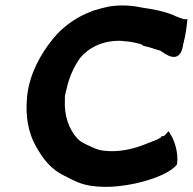

<svg xmlns="http://www.w3.org/2000/svg" viewBox="-20 -700 722 719"><path d="M81 -332C75 -264 86 -203 114 -153C141 -105 170 -65 227 -39C257 -23 282 -10 322 -4C357 1 391 1 425 -3C503 -11 605 -41 640 -81L643 -85C649 -131 632 -174 621 -193L611 -209L597 -193C595 -192 594 -191 585 -189L583 -188L582 -185C569 -176 558 -174 529 -162C484 -143 425 -128 366 -136C339 -140 330 -147 303 -159C287 -167 280 -171 271 -180C237 -216 220 -269 223 -325V-326V-340C224 -348 228 -360 230 -370C239 -410 256 -449 280 -483C310 -519 362 -550 436 -547C440 -546 448 -545 456 -545C469 -544 504 -537 513 -532L516 -529L518 -528C536 -525 562 -515 581 -510C593 -502 655 -450 666 -534C676 -570 679 -602 682 -628H669C658 -632 640 -637 626 -645H625C592 -658 557 -665 515 -671C478 -679 437 -683 391 -676H390C368 -671 354 -668 332 -661C270 -639 217 -603 178 -554C131 -497 91 -422 82 -343Z"/></svg>

Font: Hussar Pisanka
Style: BdKur
Weight: 700
Designer: Robert Jablonski
Foundry: Cannot Into Space Fonts
Version: Version 1.070